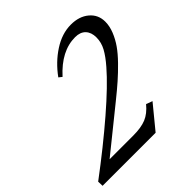

<svg xmlns="http://www.w3.org/2000/svg" viewBox="-235 -783 916 916"><g transform="rotate(-45 223.0 -325.5)"><path d="M-58.1 0 -59.1 -28.8Q77.6 -131.3 187.5 -226.1Q297.4 -320.8 355.5 -388.2Q388.7 -426.3 405.3 -457Q421.9 -487.8 421.9 -521.5Q421.9 -555.2 403.6 -574.7Q385.3 -594.2 350.6 -594.2Q257.3 -594.2 174.3 -502.4L158.2 -515.1Q202.1 -575.7 260.5 -613.3Q318.8 -650.9 378.4 -650.9Q434.6 -650.9 469.7 -621.3Q504.9 -591.8 504.9 -544.4Q504.9 -514.6 492.2 -482.9Q479.5 -451.2 459.7 -422.9Q439.9 -394.5 408 -361.8Q376 -329.1 345.2 -302Q314.5 -274.9 272.5 -241.2L55.2 -65.9H214.8Q268.1 -65.9 301.5 -79.6Q335 -93.3 364.3 -128.9L396 -117.2L299.8 0Z"/></g></svg>

Font: Elstob 6pt
Style: Italic
Weight: 400
Italic angle: -20°
Designer: Peter S. Baker
Version: Version 1.015